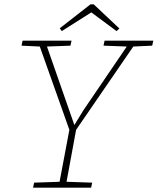

<svg xmlns="http://www.w3.org/2000/svg" viewBox="-20 -863 725 883"><path d="M456 -653 461 -676H685L680 -653L593 -649L330 -266Q319 -206 308 -146.5Q297 -87 286 -27L404 -23L399 0H132L137 -23L254 -27L299 -266L163 -649L79 -653L84 -676H309L304 -653L196 -649L322 -288L363 -355L563 -649ZM411 -843 529 -732 516 -720 400 -806 264 -720 255 -733 396 -843Z"/></svg>

Font: Source Serif 4 SmText ExtraLight
Style: Italic
Weight: 200
Italic angle: -12°
Designer: Frank Grießhammer
Foundry: Adobe
Version: Version 4.005;hotconv 1.1.0;makeotfexe 2.6.0